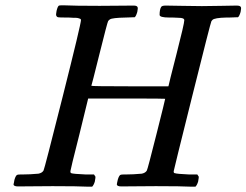

<svg xmlns="http://www.w3.org/2000/svg" viewBox="-20 -703 928 723"><path d="M285 -628Q285 -629 284 -630.5Q283 -632 281 -632.5Q279 -633 277 -634Q275 -635 271 -635.5Q267 -636 264 -636Q261 -636 256 -636Q251 -636 247.5 -636.5Q244 -637 238 -637Q232 -637 228 -637Q204 -637 199 -638Q194 -639 192 -644Q190 -647 193 -662Q197 -679 202 -682Q204 -683 219 -683Q260 -681 355 -681Q379 -681 421.5 -681.5Q464 -682 483 -682Q496 -682 498 -676Q500 -673 497 -658Q492 -641 487 -638H482Q477 -638 469.5 -637.5Q462 -637 455 -637Q402 -636 394 -630Q390 -628 387 -623Q384 -618 354.5 -499.5Q325 -381 324 -380Q324 -378 469 -378H614L615 -381Q615 -384 644.5 -499Q674 -614 674 -627Q674 -629 672.5 -631Q671 -633 668 -634Q665 -635 661.5 -635.5Q658 -636 652 -636Q646 -636 641.5 -636.5Q637 -637 629.5 -637Q622 -637 617 -637Q581 -637 581 -647Q581 -668 587 -677Q590 -682 604 -682Q622 -682 665 -681Q708 -680 740 -680Q772 -680 813.5 -681Q855 -682 871 -682Q885 -682 887 -676Q889 -673 886 -658Q881 -641 876 -638H871Q866 -638 858.5 -637.5Q851 -637 844 -637Q840 -637 833 -637Q788 -636 780 -628Q778 -626 776 -623Q773 -618 703.5 -339.5Q634 -61 634 -58Q634 -51 638 -51Q646 -48 692 -46H723Q728 -39 728.5 -37.5Q729 -36 726 -19Q722 -6 716 0H701Q664 -2 567 -2Q542 -2 499.5 -1.5Q457 -1 437 -1Q420 -1 420 -9Q420 -10 421 -15Q422 -20 423 -24Q423 -25 424 -28Q429 -44 435 -45Q438 -46 448 -46H454Q481 -46 514 -49Q528 -52 533 -61Q536 -66 569 -197Q602 -328 602 -331Q602 -332 457 -332H312L279 -197Q245 -63 245 -58Q245 -52 248 -51Q255 -48 303 -46H334Q339 -39 339.5 -37.5Q340 -36 337 -19Q333 -6 327 0H312Q275 -2 178 -2Q153 -2 110.5 -1.5Q68 -1 48 -1Q31 -1 31 -9Q31 -10 32.5 -15.5Q34 -21 34 -24Q34 -25 35 -28Q40 -44 46 -45Q49 -46 59 -46H65Q92 -46 125 -49Q139 -52 144 -61Q147 -65 216 -339Q285 -613 285 -628Z"/></svg>

Font: KaTeX_Math
Style: Italic
Weight: 400
Version: Version 3699957226